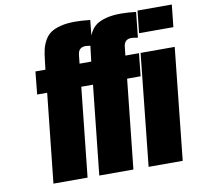

<svg xmlns="http://www.w3.org/2000/svg" viewBox="-85 -885 1036 977"><g transform="rotate(-10 432.5 -396.5)"><path d="M350.1 0H526.4L575.2 -460.9H645L657.2 -578.1H586.9L591.8 -624C594.7 -648.8 608.4 -661.1 632.8 -661.1C637 -661.1 647.9 -659.7 665.5 -656.7L679.2 -787.6C650.9 -790.9 624.7 -792.5 600.6 -792.5C571.6 -792.5 546.5 -789.7 525.4 -784.2C504.2 -778.6 487.2 -771.4 474.4 -762.5C461.5 -753.5 450.9 -741.5 442.6 -726.3C434.3 -711.2 428.4 -696 424.8 -680.7C421.2 -665.4 418.3 -646.5 416 -624L410.6 -578.1H358.9L347.2 -460.9H398.9ZM113.3 0H289.6L338.4 -460.9H408.2L420.4 -578.1H350.1L355 -624C357.9 -648.8 371.6 -661.1 396 -661.1C400.2 -661.1 411.1 -659.7 428.7 -656.7L442.4 -787.6C414.1 -790.9 387.9 -792.5 363.8 -792.5C334.8 -792.5 309.7 -789.7 288.6 -784.2C267.4 -778.6 250.4 -771.4 237.5 -762.5C224.7 -753.5 214.1 -741.5 205.8 -726.3C197.5 -711.2 191.6 -696 188 -680.7C184.4 -665.4 181.5 -646.5 179.2 -624L173.8 -578.1H122.1L110.4 -460.9H162.1ZM605 0H781.2L841.8 -578.1H665.5ZM675.3 -678.2H852.5L864.7 -793H687.5Z"/></g></svg>

Font: Oswald
Style: Heavy
Weight: 800
Designer: Vernon Adams
Foundry: Vernon Adams
Version: 3.0; ttfautohint (v0.95.6-bc232) -l 8 -r 50 -G 200 -x 0 -w "